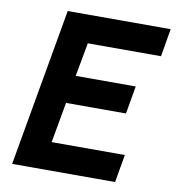

<svg xmlns="http://www.w3.org/2000/svg" viewBox="-83 -824 823 899"><g transform="rotate(10 328.0 -375.0)"><path d="M285.5 -617.5 256 -457.5H541.5L518.5 -325H233.5L199 -132.5H547L524 0H34.5L166.5 -750H656L633.5 -617.5Z"/></g></svg>

Font: Russisch Sans ExtraBold
Style: Italic
Weight: 800
Width: 4
Italic angle: -10°
Designer: Michael Sharanda (font) & Cristiano Sobral (main changes)
Foundry: Michael Sharanda
Version: Version 2.00;September 8, 2020;FontCreator 13.0.0.2681 64-bi